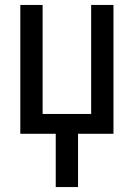

<svg xmlns="http://www.w3.org/2000/svg" viewBox="-20 -540 540 775"><path d="M205 215V0H62V-520H152V-80H348V-520H438V0H295V215Z"/></svg>

Font: Iosevka SS10 Medium
Style: Regular
Weight: 500
Monospace: yes
Designer: Belleve Invis
Foundry: Belleve Invis
Version: Version 28.0.6; ttfautohint (v1.8.4)